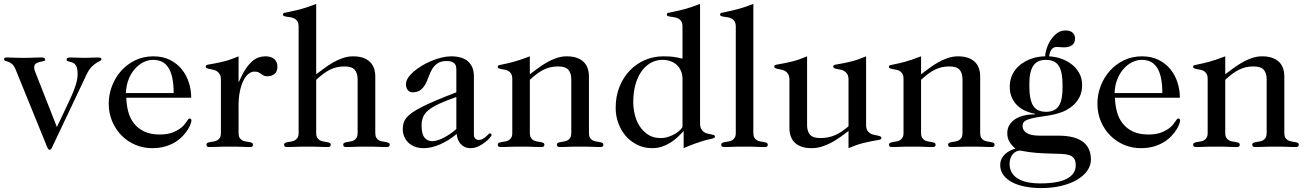

<svg xmlns="http://www.w3.org/2000/svg" viewBox="-20 -750 6689 982"><path d="M271 -100.1 329.1 -223.1Q344.7 -255.4 354 -278.6Q363.3 -301.8 368.4 -318.8Q373.5 -335.9 375.2 -348.9Q377 -361.8 377 -374Q377 -393.6 372.8 -405Q368.7 -416.5 362.3 -422.6Q356 -428.7 348.9 -430.9Q341.8 -433.1 335.4 -434.6Q329.1 -436 325 -437.7Q320.8 -439.5 320.8 -444.8Q320.8 -451.7 326.2 -453.9Q331.5 -456.1 342.8 -456.1Q352.5 -456.1 371.8 -455.1Q391.1 -454.1 413.1 -454.1Q431.6 -454.1 448 -455.1Q464.4 -456.1 478 -456.1Q488.8 -456.1 493.9 -454.1Q499 -452.1 499 -446.8Q499 -441.9 491.7 -438.5Q484.4 -435.1 473.1 -428.2Q461.9 -421.4 448.5 -408Q435.1 -394.5 422.9 -369.1L247.1 2Q244.1 7.8 241.5 12Q238.8 16.1 233.9 16.1Q229.5 16.1 226.6 12Q223.6 7.8 221.2 2L60.1 -394Q51.3 -415 41 -423.1Q30.8 -431.2 22 -434.1Q13.2 -437 7.1 -438.7Q1 -440.4 1 -448.2Q1 -452.6 4.6 -454.3Q8.3 -456.1 13.2 -456.1Q19.5 -456.1 29.8 -455.8Q40 -455.6 52 -455.1Q64 -454.6 76.9 -454.3Q89.8 -454.1 101.1 -454.1Q111.3 -454.1 124.3 -454.3Q137.2 -454.6 149.9 -455.1Q162.6 -455.6 173.8 -455.8Q185.1 -456.1 191.9 -456.1Q200.2 -456.1 205.6 -453.9Q210.9 -451.7 210.9 -444.8Q210.9 -439 202.1 -437.3Q193.4 -435.5 182.9 -433.1Q172.4 -430.7 163.6 -424.8Q154.8 -418.9 154.8 -404.8Q154.8 -397.9 156.7 -391.6Q158.7 -385.3 161.1 -379.9Z M626 -250Q627 -212.4 636 -178.5Q645 -144.5 665.3 -118.7Q685.5 -92.8 717.8 -77.4Q750 -62 796.9 -62Q829.1 -62 853.5 -69.3Q877.9 -76.7 899.9 -91.8Q913.6 -101.6 921.4 -110.8Q929.2 -120.1 934.1 -127.4Q939 -134.8 942.4 -139.4Q945.8 -144 950.2 -144Q959 -144 959 -132.8Q959 -127.9 954.8 -115.7Q950.7 -103.5 940.9 -87.9Q931.2 -72.3 915.8 -55.4Q900.4 -38.6 878.2 -24.4Q856 -10.3 825.9 -1.2Q795.9 7.8 757.8 7.8Q713.4 7.8 673.1 -9Q632.8 -25.9 602.5 -56.2Q572.3 -86.4 554.2 -128.4Q536.1 -170.4 536.1 -220.2Q536.1 -265.6 552.5 -309.1Q568.8 -352.5 598.6 -386.5Q628.4 -420.4 670.7 -441.2Q712.9 -461.9 764.2 -461.9Q813 -461.9 849.4 -443.6Q885.7 -425.3 909.9 -395.3Q934.1 -365.2 946 -327.4Q958 -289.6 958 -250ZM868.2 -273.9Q868.2 -320.3 861.1 -352.5Q854 -384.8 840.6 -405Q827.1 -425.3 807.6 -434.6Q788.1 -443.8 763.2 -443.8Q736.3 -443.8 711.4 -430.7Q686.5 -417.5 667.2 -394.5Q647.9 -371.6 636.5 -340.6Q625 -309.6 624 -273.9Z M1109.9 -341.8Q1109.9 -359.9 1104 -369.9Q1098.1 -379.9 1089.6 -385.5Q1081.1 -391.1 1071 -393.3Q1061 -395.5 1052.5 -397Q1043.9 -398.4 1038.1 -401.1Q1032.2 -403.8 1032.2 -410.2Q1032.2 -417 1043 -419.2Q1053.7 -421.4 1075 -425Q1096.2 -428.7 1127.4 -436.5Q1158.7 -444.3 1200.2 -461.9V-332H1202.1Q1219.2 -371.6 1236.3 -397Q1253.4 -422.4 1270.3 -436.8Q1287.1 -451.2 1303.7 -456.5Q1320.3 -461.9 1336.9 -461.9Q1367.2 -461.9 1383.1 -447.8Q1398.9 -433.6 1398.9 -408.2Q1398.9 -383.8 1384 -371.8Q1369.1 -359.9 1348.1 -359.9Q1335.4 -359.9 1328.4 -363.5Q1321.3 -367.2 1315.4 -371.8Q1309.6 -376.5 1302.2 -380.1Q1294.9 -383.8 1280.8 -383.8Q1265.1 -383.8 1250.5 -371.8Q1235.8 -359.9 1224.6 -337.2Q1213.4 -314.5 1206.8 -282.2Q1200.2 -250 1200.2 -209V-69.8Q1200.2 -54.2 1205.6 -45.4Q1210.9 -36.6 1219.2 -32.2Q1227.5 -27.8 1237.1 -26.4Q1246.6 -24.9 1254.9 -23.4Q1263.2 -22 1268.6 -19.3Q1273.9 -16.6 1273.9 -9.8Q1273.9 -2.9 1270 -0.5Q1266.1 2 1257.8 2Q1248.5 2 1239 1.7Q1229.5 1.5 1217.8 1Q1206.1 0.5 1190.7 0.2Q1175.3 0 1154.8 0Q1134.3 0 1119.1 0.2Q1104 0.5 1092.3 1Q1080.6 1.5 1071 1.7Q1061.5 2 1051.8 2Q1043.5 2 1039.8 -0.5Q1036.1 -2.9 1036.1 -9.8Q1036.1 -16.6 1041.5 -19.3Q1046.9 -22 1055.2 -23.4Q1063.5 -24.9 1073 -26.4Q1082.5 -27.8 1090.8 -32.2Q1099.1 -36.6 1104.5 -45.4Q1109.9 -54.2 1109.9 -69.8Z M1597.2 -370.1Q1615.2 -383.3 1636.5 -399.4Q1657.7 -415.5 1681.6 -429.4Q1705.6 -443.4 1731.9 -452.6Q1758.3 -461.9 1786.1 -461.9Q1816.4 -461.9 1837.9 -454.1Q1859.4 -446.3 1873 -432.6Q1886.7 -418.9 1893.1 -399.9Q1899.4 -380.9 1899.4 -358.9V-69.8Q1899.4 -54.2 1904.8 -45.4Q1910.2 -36.6 1918.5 -32.2Q1926.8 -27.8 1936.3 -26.4Q1945.8 -24.9 1954.1 -23.4Q1962.4 -22 1967.8 -19.3Q1973.1 -16.6 1973.1 -9.8Q1973.1 -2.9 1969.2 -0.5Q1965.3 2 1957 2Q1947.8 2 1938.2 1.7Q1928.7 1.5 1917 1Q1905.3 0.5 1889.9 0.2Q1874.5 0 1854 0Q1833.5 0 1818.4 0.2Q1803.2 0.5 1791.5 1Q1779.8 1.5 1770.3 1.7Q1760.7 2 1751.5 2Q1743.2 2 1739.3 -0.5Q1735.4 -2.9 1735.4 -9.8Q1735.4 -16.6 1740.7 -19.3Q1746.1 -22 1754.4 -23.4Q1762.7 -24.9 1772.2 -26.4Q1781.7 -27.8 1790 -32.2Q1798.3 -36.6 1803.7 -45.4Q1809.1 -54.2 1809.1 -69.8V-344.2Q1809.1 -376 1794.2 -393.1Q1779.3 -410.2 1741.2 -410.2Q1719.7 -410.2 1701.4 -405.8Q1683.1 -401.4 1665.8 -392.6Q1648.4 -383.8 1631.8 -371.1Q1615.2 -358.4 1597.2 -341.8V-69.8Q1597.2 -54.2 1602.8 -45.4Q1608.4 -36.6 1616.5 -32.2Q1624.5 -27.8 1634.3 -26.4Q1644 -24.9 1652.1 -23.4Q1660.2 -22 1665.8 -19.3Q1671.4 -16.6 1671.4 -9.8Q1671.4 -2.9 1667.5 -0.5Q1663.6 2 1655.3 2Q1646 2 1636.5 1.7Q1627 1.5 1615.2 1Q1603.5 0.5 1588.1 0.2Q1572.8 0 1552.2 0Q1531.7 0 1516.4 0.2Q1501 0.5 1489.3 1Q1477.5 1.5 1468 1.7Q1458.5 2 1449.2 2Q1440.9 2 1437 -0.5Q1433.1 -2.9 1433.1 -9.8Q1433.1 -16.6 1438.7 -19.3Q1444.3 -22 1452.4 -23.4Q1460.4 -24.9 1470.2 -26.4Q1480 -27.8 1488 -32.2Q1496.1 -36.6 1501.7 -45.4Q1507.3 -54.2 1507.3 -69.8V-613.8Q1507.3 -630.9 1501.5 -640.4Q1495.6 -649.9 1486.6 -654.8Q1477.5 -659.7 1467.3 -661.4Q1457 -663.1 1448 -664.3Q1439 -665.5 1433.1 -667.7Q1427.2 -669.9 1427.2 -675.8Q1427.2 -682.6 1434.6 -684.3Q1441.9 -686 1460.9 -689.7Q1480 -693.4 1512.9 -701.7Q1545.9 -710 1597.2 -730Z M2314 -253.9Q2259.8 -234.9 2225.1 -218.8Q2190.4 -202.6 2170.7 -186Q2150.9 -169.4 2143.6 -150.6Q2136.2 -131.8 2136.2 -107.9Q2136.2 -64.5 2151.4 -46.1Q2166.5 -27.8 2191.9 -27.8Q2199.2 -27.8 2211.4 -30.8Q2223.6 -33.7 2239.5 -40.8Q2255.4 -47.9 2274.2 -59.8Q2293 -71.8 2314 -89.8ZM2403.8 -62Q2403.8 -48.3 2410.9 -41.3Q2418 -34.2 2430.2 -34.2Q2440.4 -34.2 2449.2 -39.6Q2458 -44.9 2465.1 -51Q2472.2 -57.1 2477.3 -62.5Q2482.4 -67.9 2485.8 -67.9Q2489.3 -67.9 2491.7 -65.7Q2494.1 -63.5 2494.1 -59.1Q2494.1 -55.7 2484.9 -44.7Q2475.6 -33.7 2460.4 -22Q2445.3 -10.3 2426.3 -1.2Q2407.2 7.8 2387.2 7.8Q2368.7 7.8 2355.5 1Q2342.3 -5.9 2333.7 -16.4Q2325.2 -26.9 2321 -39.8Q2316.9 -52.7 2315.9 -64.9Q2271.5 -28.3 2228 -10.3Q2184.6 7.8 2147 7.8Q2122.6 7.8 2102.8 0.5Q2083 -6.8 2069.1 -20Q2055.2 -33.2 2047.6 -51Q2040 -68.8 2040 -89.8Q2040 -106 2043.7 -119.6Q2047.4 -133.3 2057.6 -146.5Q2067.9 -159.7 2086.7 -173.1Q2105.5 -186.5 2136 -202.1Q2166.5 -217.8 2210.2 -236.3Q2253.9 -254.9 2314 -277.8V-395Q2314 -418.5 2301.3 -428.2Q2288.6 -438 2265.1 -438Q2235.4 -438 2218 -426Q2200.7 -414.1 2190.2 -396.5Q2179.7 -378.9 2172.4 -357.9Q2165 -336.9 2155.5 -319.3Q2146 -301.8 2130.9 -289.8Q2115.7 -277.8 2088.9 -277.8Q2074.7 -277.8 2065.4 -289.8Q2056.2 -301.8 2056.2 -319.8Q2056.2 -335 2066.9 -351.6Q2077.6 -368.2 2095.7 -383.8Q2113.8 -399.4 2137.2 -413.6Q2160.6 -427.7 2186.5 -438.5Q2212.4 -449.2 2238.5 -455.6Q2264.6 -461.9 2288.1 -461.9Q2314.5 -461.9 2335.9 -455.8Q2357.4 -449.7 2372.6 -437Q2387.7 -424.3 2395.8 -405Q2403.8 -385.7 2403.8 -358.9Z M2689.9 -370.1Q2708 -383.3 2729.2 -399.4Q2750.5 -415.5 2774.4 -429.4Q2798.3 -443.4 2824.7 -452.6Q2851.1 -461.9 2878.9 -461.9Q2909.2 -461.9 2930.7 -454.1Q2952.1 -446.3 2965.8 -432.6Q2979.5 -418.9 2985.8 -399.9Q2992.2 -380.9 2992.2 -358.9V-69.8Q2992.2 -54.2 2997.6 -45.4Q3002.9 -36.6 3011.2 -32.2Q3019.5 -27.8 3029.1 -26.4Q3038.6 -24.9 3046.9 -23.4Q3055.2 -22 3060.5 -19.3Q3065.9 -16.6 3065.9 -9.8Q3065.9 -2.9 3062 -0.5Q3058.1 2 3049.8 2Q3040.5 2 3031 1.7Q3021.5 1.5 3009.8 1Q2998 0.5 2982.7 0.2Q2967.3 0 2946.8 0Q2926.3 0 2911.1 0.2Q2896 0.5 2884.3 1Q2872.6 1.5 2863 1.7Q2853.5 2 2844.2 2Q2835.9 2 2832 -0.5Q2828.1 -2.9 2828.1 -9.8Q2828.1 -16.6 2833.5 -19.3Q2838.9 -22 2847.2 -23.4Q2855.5 -24.9 2865 -26.4Q2874.5 -27.8 2882.8 -32.2Q2891.1 -36.6 2896.5 -45.4Q2901.9 -54.2 2901.9 -69.8V-344.2Q2901.9 -376 2887 -393.1Q2872.1 -410.2 2834 -410.2Q2812.5 -410.2 2794.2 -405.8Q2775.9 -401.4 2758.5 -392.6Q2741.2 -383.8 2724.6 -371.1Q2708 -358.4 2689.9 -341.8V-69.8Q2689.9 -54.2 2695.6 -45.4Q2701.2 -36.6 2709.2 -32.2Q2717.3 -27.8 2727.1 -26.4Q2736.8 -24.9 2744.9 -23.4Q2752.9 -22 2758.5 -19.3Q2764.2 -16.6 2764.2 -9.8Q2764.2 -2.9 2760.3 -0.5Q2756.3 2 2748 2Q2738.8 2 2729.2 1.7Q2719.7 1.5 2708 1Q2696.3 0.5 2680.9 0.2Q2665.5 0 2645 0Q2624.5 0 2609.1 0.2Q2593.8 0.5 2582 1Q2570.3 1.5 2560.8 1.7Q2551.3 2 2542 2Q2533.7 2 2529.8 -0.5Q2525.9 -2.9 2525.9 -9.8Q2525.9 -16.6 2531.5 -19.3Q2537.1 -22 2545.2 -23.4Q2553.2 -24.9 2563 -26.4Q2572.8 -27.8 2580.8 -32.2Q2588.9 -36.6 2594.5 -45.4Q2600.1 -54.2 2600.1 -69.8V-346.2Q2600.1 -362.8 2594.5 -372.3Q2588.9 -381.8 2580.8 -386.7Q2572.8 -391.6 2563 -393.3Q2553.2 -395 2545.2 -396.5Q2537.1 -397.9 2531.5 -400.1Q2525.9 -402.3 2525.9 -408.2Q2525.9 -415 2532.2 -416.7Q2538.6 -418.5 2556.6 -421.9Q2574.7 -425.3 2606.7 -433.8Q2638.7 -442.4 2689.9 -461.9Z M3470.7 -338.9Q3471.7 -366.2 3463.4 -386Q3455.1 -405.8 3440.9 -418.5Q3426.8 -431.2 3408 -437.5Q3389.2 -443.8 3368.7 -443.8Q3335 -443.8 3307.4 -428Q3279.8 -412.1 3260 -383.5Q3240.2 -355 3229.5 -315.4Q3218.8 -275.9 3218.8 -228Q3218.8 -198.2 3226.3 -165.5Q3233.9 -132.8 3250.7 -106Q3267.6 -79.1 3294.2 -61.5Q3320.8 -43.9 3358.9 -43.9Q3380.4 -43.9 3400.1 -50.8Q3419.9 -57.6 3435.3 -67.1Q3450.7 -76.7 3460.4 -86.7Q3470.2 -96.7 3470.7 -103ZM3470.7 -613.8Q3470.7 -630.9 3464.8 -640.4Q3459 -649.9 3450 -654.8Q3440.9 -659.7 3430.7 -661.4Q3420.4 -663.1 3411.4 -664.3Q3402.3 -665.5 3396.5 -667.7Q3390.6 -669.9 3390.6 -675.8Q3390.6 -682.6 3397.7 -684.3Q3404.8 -686 3423.6 -689.7Q3442.4 -693.4 3475.6 -701.7Q3508.8 -710 3560.5 -730V-120.1Q3560.5 -102.1 3566.2 -91.3Q3571.8 -80.6 3580.3 -74.7Q3588.9 -68.8 3598.6 -66.7Q3608.4 -64.5 3616.9 -62.7Q3625.5 -61 3631.1 -59.1Q3636.7 -57.1 3636.7 -51.8Q3636.7 -47.4 3634 -45.4Q3631.3 -43.5 3624.8 -41.5Q3618.2 -39.6 3606.7 -37.4Q3595.2 -35.2 3577.4 -29.8Q3559.6 -24.4 3534.7 -15.6Q3509.8 -6.8 3476.6 7.8V-80.1Q3462.4 -64.5 3445.6 -48.6Q3428.7 -32.7 3408.7 -20.3Q3388.7 -7.8 3365.5 0Q3342.3 7.8 3315.9 7.8Q3274.4 7.8 3240 -9Q3205.6 -25.9 3180.9 -54.2Q3156.2 -82.5 3142.6 -119.9Q3128.9 -157.2 3128.9 -198.2Q3128.9 -257.8 3148.4 -306.4Q3168 -355 3201.4 -389.6Q3234.9 -424.3 3279.1 -443.1Q3323.2 -461.9 3372.6 -461.9Q3412.1 -461.9 3435.3 -457.5Q3458.5 -453.1 3470.7 -450.2Z M3833 -69.8Q3833 -54.2 3838.4 -45.4Q3843.8 -36.6 3852.1 -32.2Q3860.4 -27.8 3869.9 -26.4Q3879.4 -24.9 3887.7 -23.4Q3896 -22 3901.4 -19.3Q3906.7 -16.6 3906.7 -9.8Q3906.7 -2.9 3903.1 -0.5Q3899.4 2 3891.1 2Q3881.8 2 3872.1 1.7Q3862.3 1.5 3850.6 1Q3838.9 0.5 3823.7 0.2Q3808.6 0 3788.1 0Q3767.6 0 3752.2 0.2Q3736.8 0.5 3725.1 1Q3713.4 1.5 3703.9 1.7Q3694.3 2 3685.1 2Q3676.8 2 3672.9 -0.5Q3668.9 -2.9 3668.9 -9.8Q3668.9 -16.6 3674.6 -19.3Q3680.2 -22 3688.2 -23.4Q3696.3 -24.9 3706.1 -26.4Q3715.8 -27.8 3723.9 -32.2Q3731.9 -36.6 3737.5 -45.4Q3743.2 -54.2 3743.2 -69.8V-613.8Q3743.2 -630.9 3737.3 -640.4Q3731.4 -649.9 3722.4 -654.8Q3713.4 -659.7 3703.1 -661.4Q3692.9 -663.1 3683.8 -664.3Q3674.8 -665.5 3668.9 -667.7Q3663.1 -669.9 3663.1 -675.8Q3663.1 -682.6 3670.2 -684.3Q3677.2 -686 3696 -689.7Q3714.8 -693.4 3747.8 -701.7Q3780.8 -710 3833 -730Z M4319.8 -80.1Q4301.8 -66.4 4280.5 -51Q4259.3 -35.6 4235.4 -22.5Q4211.4 -9.3 4185.1 -0.7Q4158.7 7.8 4130.9 7.8Q4100.6 7.8 4079.1 0Q4057.6 -7.8 4043.9 -21.5Q4030.3 -35.2 4023.9 -54.2Q4017.6 -73.2 4017.6 -95.2V-341.8Q4017.6 -359.9 4011.7 -369.9Q4005.9 -379.9 3997.3 -385.5Q3988.8 -391.1 3978.8 -393.3Q3968.8 -395.5 3960.2 -397Q3951.7 -398.4 3945.8 -401.1Q3939.9 -403.8 3939.9 -410.2Q3939.9 -417 3950.7 -419.2Q3961.4 -421.4 3982.7 -425Q4003.9 -428.7 4035.2 -436.5Q4066.4 -444.3 4107.9 -461.9V-109.9Q4107.9 -78.1 4122.8 -61Q4137.7 -43.9 4175.8 -43.9Q4197.3 -43.9 4215.6 -47.6Q4233.9 -51.3 4251.2 -58.8Q4268.6 -66.4 4285.2 -77.6Q4301.8 -88.9 4319.8 -104V-341.8Q4319.8 -359.9 4314 -369.9Q4308.1 -379.9 4299.6 -385.5Q4291 -391.1 4280.8 -393.3Q4270.5 -395.5 4262 -397Q4253.4 -398.4 4247.6 -401.1Q4241.7 -403.8 4241.7 -410.2Q4241.7 -417 4252.4 -419.2Q4263.2 -421.4 4284.4 -425Q4305.7 -428.7 4337.2 -436.5Q4368.7 -444.3 4409.7 -461.9V-111.8Q4409.7 -94.2 4415.5 -84Q4421.4 -73.7 4429.9 -68.4Q4438.5 -63 4448.7 -60.8Q4459 -58.6 4467.5 -56.9Q4476.1 -55.2 4481.9 -52.7Q4487.8 -50.3 4487.8 -43.9Q4487.8 -37.1 4477.1 -34.9Q4466.3 -32.7 4445.1 -29.1Q4423.8 -25.4 4392.3 -17.6Q4360.8 -9.8 4319.8 7.8Z M4690.9 -370.1Q4709 -383.3 4730.2 -399.4Q4751.5 -415.5 4775.4 -429.4Q4799.3 -443.4 4825.7 -452.6Q4852.1 -461.9 4879.9 -461.9Q4910.2 -461.9 4931.6 -454.1Q4953.1 -446.3 4966.8 -432.6Q4980.5 -418.9 4986.8 -399.9Q4993.2 -380.9 4993.2 -358.9V-69.8Q4993.2 -54.2 4998.5 -45.4Q5003.9 -36.6 5012.2 -32.2Q5020.5 -27.8 5030 -26.4Q5039.6 -24.9 5047.9 -23.4Q5056.2 -22 5061.5 -19.3Q5066.9 -16.6 5066.9 -9.8Q5066.9 -2.9 5063 -0.5Q5059.1 2 5050.8 2Q5041.5 2 5032 1.7Q5022.5 1.5 5010.7 1Q4999 0.5 4983.6 0.2Q4968.3 0 4947.8 0Q4927.2 0 4912.1 0.2Q4897 0.5 4885.3 1Q4873.5 1.5 4864 1.7Q4854.5 2 4845.2 2Q4836.9 2 4833 -0.5Q4829.1 -2.9 4829.1 -9.8Q4829.1 -16.6 4834.5 -19.3Q4839.8 -22 4848.1 -23.4Q4856.4 -24.9 4866 -26.4Q4875.5 -27.8 4883.8 -32.2Q4892.1 -36.6 4897.5 -45.4Q4902.8 -54.2 4902.8 -69.8V-344.2Q4902.8 -376 4887.9 -393.1Q4873 -410.2 4835 -410.2Q4813.5 -410.2 4795.2 -405.8Q4776.9 -401.4 4759.5 -392.6Q4742.2 -383.8 4725.6 -371.1Q4709 -358.4 4690.9 -341.8V-69.8Q4690.9 -54.2 4696.5 -45.4Q4702.1 -36.6 4710.2 -32.2Q4718.3 -27.8 4728 -26.4Q4737.8 -24.9 4745.8 -23.4Q4753.9 -22 4759.5 -19.3Q4765.1 -16.6 4765.1 -9.8Q4765.1 -2.9 4761.2 -0.5Q4757.3 2 4749 2Q4739.7 2 4730.2 1.7Q4720.7 1.5 4709 1Q4697.3 0.5 4681.9 0.2Q4666.5 0 4646 0Q4625.5 0 4610.1 0.2Q4594.7 0.5 4583 1Q4571.3 1.5 4561.8 1.7Q4552.2 2 4543 2Q4534.7 2 4530.8 -0.5Q4526.9 -2.9 4526.9 -9.8Q4526.9 -16.6 4532.5 -19.3Q4538.1 -22 4546.1 -23.4Q4554.2 -24.9 4564 -26.4Q4573.7 -27.8 4581.8 -32.2Q4589.8 -36.6 4595.5 -45.4Q4601.1 -54.2 4601.1 -69.8V-346.2Q4601.1 -362.8 4595.5 -372.3Q4589.8 -381.8 4581.8 -386.7Q4573.7 -391.6 4564 -393.3Q4554.2 -395 4546.1 -396.5Q4538.1 -397.9 4532.5 -400.1Q4526.9 -402.3 4526.9 -408.2Q4526.9 -415 4533.2 -416.7Q4539.6 -418.5 4557.6 -421.9Q4575.7 -425.3 4607.7 -433.8Q4639.6 -442.4 4690.9 -461.9Z M5244.6 -311Q5244.6 -241.2 5263.9 -209.7Q5283.2 -178.2 5329.6 -178.2Q5353 -178.2 5369.4 -185.8Q5385.7 -193.4 5396 -209.5Q5406.2 -225.6 5410.6 -250.7Q5415 -275.9 5414.6 -311Q5414.6 -345.7 5410.2 -370.8Q5405.8 -396 5395.8 -412.1Q5385.7 -428.2 5369.4 -436Q5353 -443.8 5329.6 -443.8Q5306.2 -443.8 5290 -436Q5273.9 -428.2 5263.7 -412.1Q5253.4 -396 5248.8 -370.8Q5244.1 -345.7 5244.6 -311ZM5481.9 96.2Q5481.9 72.8 5473.6 60.8Q5465.3 48.8 5449 43.5Q5432.6 38.1 5408.4 37.1Q5384.3 36.1 5352.8 35.4Q5321.3 34.7 5282.5 32Q5243.7 29.3 5197.8 20Q5187 20 5177.2 24.9Q5167.5 29.8 5159.9 38.8Q5152.3 47.9 5147.9 60.3Q5143.6 72.8 5143.6 87.9Q5143.6 136.2 5183.8 162.1Q5224.1 188 5299.8 188Q5392.6 188 5437.3 163.8Q5481.9 139.6 5481.9 96.2ZM5305.7 211.9Q5261.2 211.9 5222.7 204.3Q5184.1 196.8 5156 181.9Q5127.9 167 5111.8 145Q5095.7 123 5095.7 94.2Q5095.7 77.1 5102.1 63.5Q5108.4 49.8 5119.4 39.3Q5130.4 28.8 5144.5 21.5Q5158.7 14.2 5173.8 9.8Q5155.3 -4.4 5143.6 -23.9Q5131.8 -43.5 5131.8 -68.8Q5131.8 -94.2 5143.8 -112.5Q5155.8 -130.9 5175.3 -142.6Q5194.8 -154.3 5220.5 -159.9Q5246.1 -165.5 5272.9 -165V-168Q5249 -172.4 5225.8 -182.4Q5202.6 -192.4 5184.6 -209.2Q5166.5 -226.1 5155.5 -250.2Q5144.5 -274.4 5144.5 -306.2Q5144.5 -333.5 5152.6 -355.5Q5160.6 -377.4 5174.3 -394.8Q5188 -412.1 5206.1 -424.8Q5224.1 -437.5 5244.4 -445.8Q5264.6 -454.1 5285.4 -458Q5306.2 -461.9 5325.7 -461.9Q5325.7 -477.5 5332.8 -500.2Q5339.8 -522.9 5353 -543.9Q5366.2 -564.9 5385.5 -579.6Q5404.8 -594.2 5429.7 -594.2Q5454.1 -594.2 5466.3 -582.5Q5478.5 -570.8 5478.5 -554.2Q5478.5 -529.8 5463.1 -518.8Q5447.8 -507.8 5420.9 -507.8Q5411.1 -507.8 5403.1 -508.8Q5395 -509.8 5385.7 -509.8Q5375.5 -509.8 5368.7 -506.1Q5361.8 -502.4 5357.2 -495.8Q5352.5 -489.3 5349.9 -480.7Q5347.2 -472.2 5345.7 -461.9Q5377 -460.4 5407.2 -450Q5437.5 -439.5 5461.4 -420.9Q5485.4 -402.3 5500 -375.7Q5514.6 -349.1 5514.6 -315.9Q5514.6 -277.8 5499.8 -250.5Q5484.9 -223.1 5460.9 -204.6Q5437 -186 5407.5 -175.3Q5377.9 -164.6 5348.6 -160.2Q5308.6 -154.3 5282 -149.7Q5255.4 -145 5239.3 -139.4Q5223.1 -133.8 5216.6 -125.7Q5210 -117.7 5210 -104Q5210 -84 5230.7 -70.1Q5251.5 -56.2 5298.8 -56.2H5391.6Q5438 -56.2 5470 -47.4Q5502 -38.6 5521.7 -22.5Q5541.5 -6.3 5550.5 16.1Q5559.6 38.6 5559.6 65.9Q5559.6 96.7 5540.8 123.3Q5522 149.9 5488.3 169.7Q5454.6 189.5 5408 200.7Q5361.3 211.9 5305.7 211.9Z M5682.6 -250Q5683.6 -212.4 5692.6 -178.5Q5701.7 -144.5 5721.9 -118.7Q5742.2 -92.8 5774.4 -77.4Q5806.6 -62 5853.5 -62Q5885.7 -62 5910.2 -69.3Q5934.6 -76.7 5956.5 -91.8Q5970.2 -101.6 5978 -110.8Q5985.8 -120.1 5990.7 -127.4Q5995.6 -134.8 5999 -139.4Q6002.4 -144 6006.8 -144Q6015.6 -144 6015.6 -132.8Q6015.6 -127.9 6011.5 -115.7Q6007.3 -103.5 5997.6 -87.9Q5987.8 -72.3 5972.4 -55.4Q5957 -38.6 5934.8 -24.4Q5912.6 -10.3 5882.6 -1.2Q5852.5 7.8 5814.5 7.8Q5770 7.8 5729.7 -9Q5689.5 -25.9 5659.2 -56.2Q5628.9 -86.4 5610.8 -128.4Q5592.8 -170.4 5592.8 -220.2Q5592.8 -265.6 5609.1 -309.1Q5625.5 -352.5 5655.3 -386.5Q5685.1 -420.4 5727.3 -441.2Q5769.5 -461.9 5820.8 -461.9Q5869.6 -461.9 5906 -443.6Q5942.4 -425.3 5966.6 -395.3Q5990.7 -365.2 6002.7 -327.4Q6014.6 -289.6 6014.6 -250ZM5924.8 -273.9Q5924.8 -320.3 5917.7 -352.5Q5910.6 -384.8 5897.2 -405Q5883.8 -425.3 5864.3 -434.6Q5844.7 -443.8 5819.8 -443.8Q5793 -443.8 5768.1 -430.7Q5743.2 -417.5 5723.9 -394.5Q5704.6 -371.6 5693.1 -340.6Q5681.6 -309.6 5680.7 -273.9Z M6246.6 -370.1Q6264.6 -383.3 6285.9 -399.4Q6307.1 -415.5 6331.1 -429.4Q6355 -443.4 6381.3 -452.6Q6407.7 -461.9 6435.5 -461.9Q6465.8 -461.9 6487.3 -454.1Q6508.8 -446.3 6522.5 -432.6Q6536.1 -418.9 6542.5 -399.9Q6548.8 -380.9 6548.8 -358.9V-69.8Q6548.8 -54.2 6554.2 -45.4Q6559.6 -36.6 6567.9 -32.2Q6576.2 -27.8 6585.7 -26.4Q6595.2 -24.9 6603.5 -23.4Q6611.8 -22 6617.2 -19.3Q6622.6 -16.6 6622.6 -9.8Q6622.6 -2.9 6618.7 -0.5Q6614.7 2 6606.4 2Q6597.2 2 6587.6 1.7Q6578.1 1.5 6566.4 1Q6554.7 0.5 6539.3 0.2Q6523.9 0 6503.4 0Q6482.9 0 6467.8 0.2Q6452.6 0.5 6440.9 1Q6429.2 1.5 6419.7 1.7Q6410.2 2 6400.9 2Q6392.6 2 6388.7 -0.5Q6384.8 -2.9 6384.8 -9.8Q6384.8 -16.6 6390.1 -19.3Q6395.5 -22 6403.8 -23.4Q6412.1 -24.9 6421.6 -26.4Q6431.2 -27.8 6439.5 -32.2Q6447.8 -36.6 6453.1 -45.4Q6458.5 -54.2 6458.5 -69.8V-344.2Q6458.5 -376 6443.6 -393.1Q6428.7 -410.2 6390.6 -410.2Q6369.1 -410.2 6350.8 -405.8Q6332.5 -401.4 6315.2 -392.6Q6297.9 -383.8 6281.2 -371.1Q6264.6 -358.4 6246.6 -341.8V-69.8Q6246.6 -54.2 6252.2 -45.4Q6257.8 -36.6 6265.9 -32.2Q6273.9 -27.8 6283.7 -26.4Q6293.5 -24.9 6301.5 -23.4Q6309.6 -22 6315.2 -19.3Q6320.8 -16.6 6320.8 -9.8Q6320.8 -2.9 6316.9 -0.5Q6313 2 6304.7 2Q6295.4 2 6285.9 1.7Q6276.4 1.5 6264.6 1Q6252.9 0.5 6237.5 0.2Q6222.2 0 6201.7 0Q6181.2 0 6165.8 0.2Q6150.4 0.5 6138.7 1Q6127 1.5 6117.4 1.7Q6107.9 2 6098.6 2Q6090.3 2 6086.4 -0.5Q6082.5 -2.9 6082.5 -9.8Q6082.5 -16.6 6088.1 -19.3Q6093.8 -22 6101.8 -23.4Q6109.9 -24.9 6119.6 -26.4Q6129.4 -27.8 6137.5 -32.2Q6145.5 -36.6 6151.1 -45.4Q6156.7 -54.2 6156.7 -69.8V-346.2Q6156.7 -362.8 6151.1 -372.3Q6145.5 -381.8 6137.5 -386.7Q6129.4 -391.6 6119.6 -393.3Q6109.9 -395 6101.8 -396.5Q6093.8 -397.9 6088.1 -400.1Q6082.5 -402.3 6082.5 -408.2Q6082.5 -415 6088.9 -416.7Q6095.2 -418.5 6113.3 -421.9Q6131.3 -425.3 6163.3 -433.8Q6195.3 -442.4 6246.6 -461.9Z"/></svg>

Font: XB Zar
Style: Regular
Weight: 400
Designer: Behnam
Foundry: Irmug
Version: Version 8.005 2009